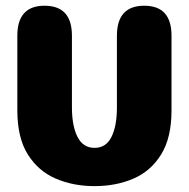

<svg xmlns="http://www.w3.org/2000/svg" viewBox="-20 -639 659 670"><path d="M310 10.5Q236 10.5 175 -15.5Q114 -41.5 77.2 -99.8Q40.5 -158 40.5 -254V-514.5Q40.5 -619 135.5 -619Q231 -619 231 -514.5V-264.5Q231 -199.5 250.5 -161.2Q270 -123 310 -123Q350 -123 369 -161.2Q388 -199.5 388 -264.5V-514.5Q388 -619 483.5 -619Q578.5 -619 578.5 -514.5V-254Q578.5 -158 542.2 -99.8Q506 -41.5 445.2 -15.5Q384.5 10.5 310 10.5Z"/></svg>

Font: Sono Monospace ExtraBold
Style: Regular
Weight: 800
Version: Version 2.112